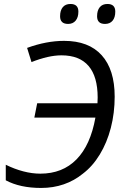

<svg xmlns="http://www.w3.org/2000/svg" viewBox="-20 -928 624 958"><path d="M8.8 -28.3V-106Q52.2 -84.5 96.2 -73Q140.1 -61.5 181.2 -61.5Q292 -61.5 361.8 -132.8Q431.6 -204.1 456.1 -341.3H151.4L165.5 -412.6H466.3L467.3 -441.4Q467.3 -545.9 421.9 -598.9Q376.5 -651.9 286.6 -651.9Q221.7 -651.9 137.2 -618.2L115.2 -689Q211.4 -724.1 299.8 -724.1Q422.9 -724.1 487.5 -652.3Q552.2 -580.6 552.2 -445.8Q552.2 -364.3 533 -290Q513.7 -215.8 477.8 -157Q441.9 -98.1 393.6 -61.5Q350.6 -26.4 298.1 -8.3Q245.6 9.8 185.1 9.8Q80.1 9.8 8.8 -28.3ZM279.8 -846.7Q279.8 -876 293.2 -892.1Q306.6 -908.2 331.5 -908.2Q371.1 -908.2 371.1 -870.1Q371.1 -841.3 357.4 -825Q343.8 -808.6 319.8 -808.6Q279.8 -808.6 279.8 -846.7ZM464.4 -846.7Q464.4 -876 477.8 -892.1Q491.2 -908.2 516.1 -908.2Q555.2 -908.2 555.2 -870.1Q555.2 -840.8 541.7 -824.7Q528.3 -808.6 503.9 -808.6Q464.4 -808.6 464.4 -846.7Z"/></svg>

Font: Viking Open Sans
Style: Italic
Weight: 400
Italic angle: -12°
Foundry: Ascender Corporation
Version: Version 2.000